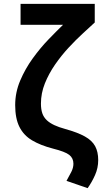

<svg xmlns="http://www.w3.org/2000/svg" viewBox="-20 -789 531 999"><path d="M436 190 326 152Q340 127 351 105.5Q362 84 362 63Q362 34 340.5 17Q319 0 255 -16Q190 -33 146.5 -59Q103 -85 81 -129Q59 -173 59 -242Q59 -308 85 -369.5Q111 -431 150.5 -485.5Q190 -540 232.5 -584Q275 -628 308 -660H87V-769H473V-672Q447 -648 411 -615Q375 -582 337 -541Q299 -500 266.5 -453Q234 -406 213.5 -355Q193 -304 193 -250Q193 -221 200 -200Q207 -179 224 -163Q239 -149 262.5 -138Q286 -127 319 -118Q384 -100 421.5 -79Q459 -58 475 -28.5Q491 1 491 44Q491 85 474.5 122Q458 159 436 190Z"/></svg>

Font: Ubuntu Sans
Style: Bold
Weight: 700
Designer: Dalton Maag Ltd
Foundry: Dalton Maag Ltd
Version: Version 1.006; ttfautohint (v1.8.4.7-5d5b)